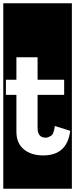

<svg xmlns="http://www.w3.org/2000/svg" viewBox="-30 -937 458 1170"><path d="M-10 213V-917H408V213ZM398 -140 304 -169Q298 -119 279.5 -108.5Q261 -98 249 -98Q199 -98 199 -157V-359H361V-451H199V-588H70V-451H6V-359H70V-135Q70 -65 114.5 -27.5Q159 10 234 10Q379 10 398 -140Z"/></svg>

Font: Zilla Slab Highlight
Style: Bold
Weight: 700
Designer: Typotheque Type Foundry
Foundry: Typotheque type foundry
Version: Version 1.1; 2017; ttfautohint (v1.6)